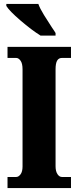

<svg xmlns="http://www.w3.org/2000/svg" viewBox="-20 -951 395 971"><path d="M18 -56H62Q74 -56 84 -69.5Q94 -83 94 -109V-601Q94 -630 84 -644Q74 -658 62 -658H18V-714H339V-658H293Q277 -658 269 -644.5Q261 -631 261 -600V-110Q261 -85 270.5 -70.5Q280 -56 293 -56H339V0H18ZM12 -921V-931H174Q182 -908 202.5 -875Q223 -842 242 -813Q256 -793 261 -784V-771H185Q140 -799 83.5 -847.5Q27 -896 12 -921Z"/></svg>

Font: Noto Serif CondBlack
Style: Regular
Weight: 900
Width: 3
Designer: Monotype Design Team
Foundry: Monotype Imaging Inc.
Version: Version 1.001